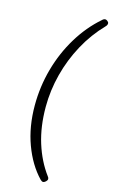

<svg xmlns="http://www.w3.org/2000/svg" viewBox="-147 -837 654 1103"><g transform="rotate(15 180.0 -285.5)"><path d="M230 212Q223 212 214 203Q148 134 109.5 29.5Q71 -75 71 -201Q71 -313 100.5 -419Q130 -525 185.5 -616.5Q241 -708 317 -774Q326 -783 335 -783Q341 -783 348.5 -777Q356 -771 356 -764Q356 -754 347 -745Q279 -675 231.5 -587.5Q184 -500 159 -403.5Q134 -307 134 -209Q134 -92 164 4Q194 100 249 174Q255 181 255 188Q255 196 246.5 204Q238 212 230 212Z"/></g></svg>

Font: Asap Expanded Expanded Light
Style: Italic
Weight: 300
Width: 7
Italic angle: -6°
Designer: Pablo Cosgaya
Foundry: Omnibus-Type
Version: Version 3.001; ttfautohint (v1.8.4.7-5d5b)